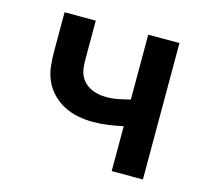

<svg xmlns="http://www.w3.org/2000/svg" viewBox="-82 -613 763 707"><g transform="rotate(15 300.0 -260.0)"><path d="M400 0V-171Q372 -165 343 -161Q314 -157 285 -157Q257 -157 228.5 -162.5Q200 -168 175 -181Q150 -194 130 -214.5Q110 -235 98.5 -261Q87 -287 84 -315.5Q81 -344 81 -373V-520H200V-373Q200 -358 201.5 -342.5Q203 -327 209 -313Q215 -299 226 -288Q237 -277 250.5 -270.5Q264 -264 279 -261Q294 -258 309 -258Q332 -258 355 -262.5Q378 -267 400 -273V-520H519V0Z"/></g></svg>

Font: Iosevka Fixed Extended
Style: Bold
Weight: 700
Width: 7
Monospace: yes
Designer: Belleve Invis
Foundry: Belleve Invis
Version: Version 24.1.1; ttfautohint (v1.8.4)